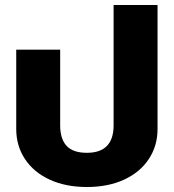

<svg xmlns="http://www.w3.org/2000/svg" viewBox="-20 -734 696 769"><path d="M45 -217V-535H221V-232Q221 -178 246.5 -150Q272 -122 328 -122Q435 -122 435 -232V-714H611V-217Q611 -150 576 -97Q541 -44 477 -14.5Q413 15 328 15Q243 15 179 -14.5Q115 -44 80 -97Q45 -150 45 -217Z"/></svg>

Font: Prompt
Style: Bold
Weight: 700
Designer: Katatrad Team
Foundry: CadsonDemak
Version: Version 1.000